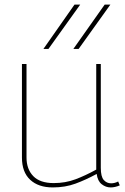

<svg xmlns="http://www.w3.org/2000/svg" viewBox="-20 -810 549 840"><path d="M211 10Q148 10 112 -23.5Q76 -57 76 -121V-530H96V-121Q96 -70 125.5 -39.5Q155 -9 215 -9Q266 -9 310 -25.5Q354 -42 401 -68V-530H421V-76Q421 -37 434 -22.5Q447 -8 466 -8Q482 -8 497 -16L504 1Q483 10 464 10Q443 10 425 -4Q407 -18 403 -49Q355 -23 310 -6.5Q265 10 211 10ZM301 -596 438 -790H463L324 -596ZM170 -596 306 -790H331L192 -596Z"/></svg>

Font: Georama Thin
Style: Regular
Weight: 100
Designer: Jean-Baptiste Levee
Foundry: Production Type
Version: Version 1.000